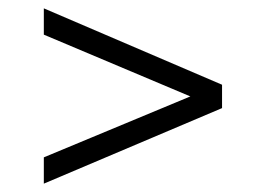

<svg xmlns="http://www.w3.org/2000/svg" viewBox="-20 -573 636 460"><path d="M85 -196 436 -342 85 -490V-553L512 -370V-314L85 -133Z"/></svg>

Font: Montagu Slab 16pt Light
Style: Regular
Weight: 300
Designer: Florian Karsten
Foundry: Florian Karsten
Version: Version 1.000; ttfautohint (v1.8.3)